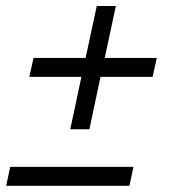

<svg xmlns="http://www.w3.org/2000/svg" viewBox="-40 -610 589 638"><path d="M193.5 -180.5 230.5 -354.5H57.5L71.5 -417.5H244.5L281.5 -590H345L308 -417.5H481L467 -354.5H294L257 -180.5ZM-19.5 7.5 -6 -55.5H403.5L390 7.5Z"/></svg>

Font: Besley* Condensed Medium
Style: Italic
Weight: 500
Width: 3
Italic angle: -13°
Designer: Owen Earl
Foundry: indestructible type*
Version: Version 3.000; ttfautohint (v1.8.3)